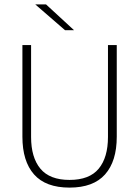

<svg xmlns="http://www.w3.org/2000/svg" viewBox="-20 -844 633 874"><path d="M296.5 10Q188 10 135 -50Q82 -110 82 -221.5V-639H121.5V-220.5Q121.5 -127 164 -76Q206.5 -25 296.5 -25Q387 -25 429.2 -76Q471.5 -127 471.5 -220.5V-639H511.5V-221.5Q511.5 -110 458.2 -50Q405 10 296.5 10ZM189.5 -824 316.5 -707V-706.5H276L141.5 -823V-824Z"/></svg>

Font: Anek Bangla
Style: Extra-light
Weight: 200
Designer: Sulekha Rajkumar (Bangla), Yesha Goshar (Latin)
Foundry: Ek Type
Version: Version 1.002;March 21, 2022;FontCreator 13.0.0.2683 64-bit